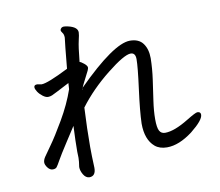

<svg xmlns="http://www.w3.org/2000/svg" viewBox="-86 -861 1172 1021"><g transform="rotate(-10 500.0 -350.5)"><path d="M316 56Q297 55 284.5 34Q272 13 272 -7Q277 -38 277 -56Q276 -68 276 -89Q276 -145 280 -228Q271 -214 229.5 -150Q188 -86 174 -60.5Q160 -35 153.5 -27Q147 -19 132 -19Q117 -19 105 -34.5Q93 -50 93 -63Q93 -76 103 -91.5Q113 -107 142 -147Q171 -187 217.5 -266.5Q264 -346 291 -424L293 -457Q207 -412 196 -407.5Q185 -403 174 -403Q162 -403 146.5 -414.5Q131 -426 121 -441Q111 -456 111 -466Q111 -479 128 -479L152 -475Q184 -475 299 -533Q312 -671 316 -698Q316 -716 308.5 -725Q301 -734 301 -742Q306 -757 321 -757Q331 -757 347 -753Q394 -741 394 -713Q394 -701 386.5 -670Q379 -639 371 -557Q378 -556 394 -543Q410 -530 410 -520Q410 -510 391 -476Q369 -434 359 -410V-408Q360 -408 363 -419Q566 -622 654 -622Q702 -622 724.5 -591Q747 -560 747 -511Q746 -454 738 -397.5Q730 -341 722 -286.5Q714 -232 714 -187Q714 -142 723.5 -124.5Q733 -107 754 -107Q804 -107 882 -155Q931 -185 941 -185Q959 -185 959 -169Q959 -140 890 -85Q816 -29 751 -29Q711 -29 686 -50Q639 -90 639 -177Q641 -244 656.5 -360.5Q672 -477 672 -519Q672 -554 646 -554Q611 -554 515.5 -478Q420 -402 354 -314Q348 -198 348 -102Q348 -58 351 11Q351 56 316 56Z"/></g></svg>

Font: LXGW WenKai Lite Medium
Style: Regular
Weight: 500
Designer: LXGW / Fontworks Inc.
Foundry: LXGW / Fontworks Inc.
Version: Version 1.511; March 25, 2025